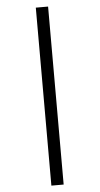

<svg xmlns="http://www.w3.org/2000/svg" viewBox="-67 -839 591 1137"><g transform="rotate(-5 228.5 -270.0)"><path d="M191 -799V259H264V-799Z"/></g></svg>

Font: Noto Serif Sinhala Condensed
Style: Bold
Weight: 700
Width: 3
Designer: Jelle Bosma - Monotype Design Team
Foundry: Monotype Imaging Inc.
Version: Version 2.007